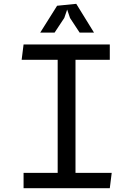

<svg xmlns="http://www.w3.org/2000/svg" viewBox="-20 -982 690 1002"><path d="M103 -750H553V-670H374V-80H563L553 0H103V-80H281V-670H93ZM470.5 -812H395.5L345.5 -888L330.5 -932L315.5 -888.5L265 -812H190L278 -952L378 -962Z"/></svg>

Font: B612 Mono
Style: Regular
Weight: 400
Version: Version 1.005